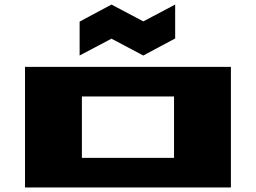

<svg xmlns="http://www.w3.org/2000/svg" viewBox="-20 -824 1125 844"><path d="M90 0V-530H995V0ZM330 -580V-729L470 -804L610 -730L750 -804V-655L610 -580L470 -654ZM340 -130H745V-400H340Z"/></svg>

Font: Stalin One
Style: Regular
Weight: 400
Designer: Jovanny Lemonad
Foundry: Alexey Maslov, Jovanny Lemonad
Version: Version 3.002; ttfautohint (v0.91) -l 8 -r 50 -G 200 -x 0 -w